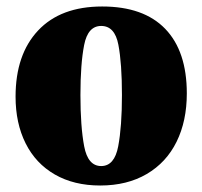

<svg xmlns="http://www.w3.org/2000/svg" viewBox="-20 -550 624 592"><path d="M556 -262Q556 -177 524.5 -113Q493 -49 432.5 -13.5Q372 22 289 22Q208 22 149 -12Q90 -46 59 -108Q28 -170 28 -252Q28 -382 97.5 -456Q167 -530 295 -530Q423 -530 489.5 -461Q556 -392 556 -262ZM356 -257Q356 -354 345 -412Q334 -470 292 -470Q251 -470 239.5 -411.5Q228 -353 228 -257Q228 -160 239.5 -99Q251 -38 292 -38Q333 -38 344.5 -99Q356 -160 356 -257Z"/></svg>

Font: Sansita ExtraBold
Style: Regular
Weight: 800
Designer: Pablo Cosgaya
Foundry: Omnibus-Type
Version: Version 1.006